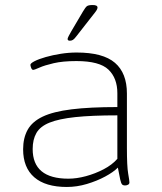

<svg xmlns="http://www.w3.org/2000/svg" viewBox="-20 -738 645 764"><path d="M246 6Q161 6 116.5 -32.5Q72 -71 72 -144Q72 -189 90 -221.5Q108 -254 150 -274Q192 -294 265 -303Q338 -312 447 -312V-367Q447 -427 411.5 -461Q376 -495 284 -495Q230 -495 193.5 -486.5Q157 -478 137 -469Q117 -460 112 -460Q107 -460 104 -468Q101 -476 101 -480Q101 -486 117.5 -494.5Q134 -503 162 -511Q190 -519 222 -524Q254 -529 285 -529Q390 -529 437.5 -488Q485 -447 485 -366V-150Q485 -76 490 -47.5Q495 -19 495 -12Q495 -6 489.5 -3Q484 0 477 0Q470 0 466 -4Q462 -8 458.5 -23Q455 -38 449 -71Q431 -53 398.5 -35.5Q366 -18 326 -6Q286 6 246 6ZM252 -27Q285 -27 322 -37Q359 -47 392.5 -64.5Q426 -82 447 -106V-279Q345 -279 279.5 -272Q214 -265 177 -250Q140 -235 125 -209Q110 -183 110 -145Q110 -27 252 -27ZM258 -576Q249 -576 249 -583Q249 -586 253.5 -595Q258 -604 264 -614L310 -692Q320 -709 326 -713.5Q332 -718 349 -718Q368 -718 368 -708Q368 -701 358.5 -689Q349 -677 335 -659L285 -595Q276 -583 270.5 -579.5Q265 -576 258 -576Z"/></svg>

Font: Asap Semi Expanded Thin
Style: Regular
Weight: 100
Width: 6
Designer: Pablo Cosgaya
Foundry: Omnibus-Type
Version: Version 3.001; ttfautohint (v1.8.4.7-5d5b)